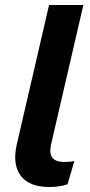

<svg xmlns="http://www.w3.org/2000/svg" viewBox="-20 -739 359 767"><path d="M177 8Q96 8 62.5 -37.5Q29 -83 47 -162L176 -719H313L184 -162Q168 -92 236 -92Q262 -92 277 -96L250 -3Q220 8 177 8Z"/></svg>

Font: Elaine Sans SemiBold
Style: Italic
Weight: 600
Italic angle: -13°
Designer: Wei Huang
Foundry: Wei Huang
Version: Version 2.001;December 24, 2019;FontCreator 12.0.0.2547 64-b